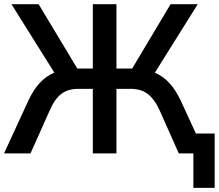

<svg xmlns="http://www.w3.org/2000/svg" viewBox="-20 -739 1055 925"><path d="M127 0 219.7 -207.5C252.9 -282.7 292 -311 358.9 -311H427.2V0H541V-311H608.4C674.3 -311 714.4 -282.2 749 -207.5L841.3 0H911.6V166H1014.2V-95.7H923.8L850.6 -254.4C819.3 -320.8 780.3 -365.7 726.1 -388.7L932.6 -718.8H801.8L616.7 -408.7H541V-718.8H427.2V-408.7H352.5L166 -718.8H35.2L241.7 -389.2C188.5 -366.7 148.4 -322.8 116.7 -254.4L-0.5 0Z"/></svg>

Font: Winston Medium
Style: Regular
Weight: 500
Designer: Vernon Adams, Kim Jin-seong, David Berlow, Cristiano Sobral
Foundry: The Winston Project Authors
Version: Version 3.004